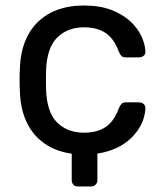

<svg xmlns="http://www.w3.org/2000/svg" viewBox="-20 -550 592 696"><path d="M263 126Q252 126 246 119.5Q240 113 240 103V-9L333 -38V103Q333 113 326.5 119.5Q320 126 310 126ZM284 10Q213 10 161.5 -17.5Q110 -45 82 -96.5Q54 -148 52 -220Q51 -235 51 -260Q51 -285 52 -300Q54 -372 82 -423.5Q110 -475 161.5 -502.5Q213 -530 284 -530Q342 -530 383.5 -514Q425 -498 452 -473Q479 -448 492.5 -419Q506 -390 507 -364Q508 -354 501 -348Q494 -342 484 -342H436Q426 -342 421 -346.5Q416 -351 411 -362Q393 -411 362 -431Q331 -451 285 -451Q225 -451 187.5 -414Q150 -377 147 -295Q146 -259 147 -225Q150 -142 187.5 -105.5Q225 -69 285 -69Q331 -69 362 -89Q393 -109 411 -158Q416 -169 421 -174Q426 -179 436 -179H484Q494 -179 501 -172.5Q508 -166 507 -156Q506 -135 498 -113Q490 -91 472.5 -68.5Q455 -46 429 -28.5Q403 -11 367 -0.5Q331 10 284 10Z"/></svg>

Font: Rubik Light
Style: Regular
Weight: 400
Version: Version 2.101